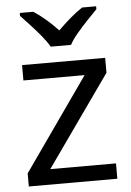

<svg xmlns="http://www.w3.org/2000/svg" viewBox="-54 -807 578 847"><g transform="rotate(-5 235.0 -383.0)"><path d="M431 0H39V-58L327 -468H56V-536H424V-470L140 -68H431ZM189 -606Q176 -629 154 -655.5Q132 -682 108 -708Q84 -734 66 -753V-766H126Q152 -749 180 -725Q208 -701 233 -674Q260 -701 288 -725Q316 -749 342 -766H404V-753Q385 -734 360.5 -708Q336 -682 313.5 -655.5Q291 -629 279 -606Z"/></g></svg>

Font: Noto Sans Shavian
Style: Regular
Weight: 400
Designer: Monotype Design Team
Foundry: Monotype Imaging Inc.
Version: Version 2.001; ttfautohint (v1.8.4.7-5d5b)